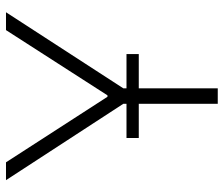

<svg xmlns="http://www.w3.org/2000/svg" viewBox="-73 -674 747 641"><g transform="rotate(-90 300.5 -353.5)"><path d="M79.1 -707 297.9 -368.2H302.7L520.5 -707H580.1L326.2 -315.4V-304.7H440.4V-263.7H326.2V0H274.4V-263.7H160.2V-304.7H274.4V-315.4L19.5 -707Z"/></g></svg>

Font: Pretendard JP ExtraLight
Style: Regular
Weight: 200
Designer: Base glyphs from Inter by Rasmus Andersson; Hangeul glyphs from Noto Sans CJK(Source Han Sans) by Jang Soo-young and Kan
Foundry: Kil Hyung-jin
Version: Version 1.309